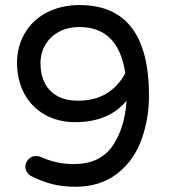

<svg xmlns="http://www.w3.org/2000/svg" viewBox="-20 -712 653 743"><path d="M556.6 -341.8Q556.6 -255.9 529.3 -176.8Q500 -91.8 434.1 -40.5Q368.2 10.7 272.5 10.7Q220.7 10.7 180.2 0Q139.6 -10.7 99.6 -31.2Q89.8 -36.1 84 -46.4Q78.1 -56.6 78.1 -67.4Q78.1 -83 90.3 -95.7Q102.5 -108.4 119.1 -108.4Q127.9 -108.4 135.7 -105.5Q197.3 -77.1 265.6 -77.1Q366.2 -77.1 414.6 -146Q462.9 -214.8 469.7 -322.3Q401.4 -239.3 270.5 -239.3Q206.1 -239.3 154.3 -267.6Q101.6 -297.9 73.7 -350.1Q45.9 -402.3 45.9 -469.7Q45.9 -531.2 75.2 -582Q105.5 -634.8 161.1 -663.6Q216.8 -692.4 288.1 -692.4Q556.6 -692.4 556.6 -341.8ZM464.8 -428.7Q438.5 -607.4 287.1 -607.4Q242.2 -607.4 208 -588.9Q173.8 -570.3 155.3 -538.6Q136.7 -506.8 136.7 -467.8Q136.7 -399.4 174.8 -360.8Q212.9 -322.3 281.2 -322.3Q407.2 -322.3 464.8 -428.7Z"/></svg>

Font: jf-openhuninn-1.1
Style: Regular
Weight: 400
Designer: [Kosugi Maru]
      Designed by Motoya company      

      [Varela Round]
      Joe Prince(Latin component); Avraham Co
Foundry: justfont CO.,LTD.
Version: 1.1